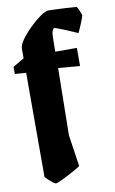

<svg xmlns="http://www.w3.org/2000/svg" viewBox="-92 -710 556 927"><g transform="rotate(-10 185.5 -246.5)"><path d="M105 168Q102 168 90 159Q78 150 67 139.5Q56 129 56 126V-383L1 -387V-422L56 -454V-503Q56 -519 74.5 -545Q93 -571 120 -597.5Q147 -624 173 -642.5Q199 -661 215 -661Q222 -661 247 -660Q272 -659 301.5 -657.5Q331 -656 351 -654Q356 -649 363.5 -631.5Q371 -614 371 -609Q371 -607 366.5 -594.5Q362 -582 355.5 -567Q349 -552 344 -540.5Q339 -529 338 -528Q331 -531 314.5 -538.5Q298 -546 279.5 -553.5Q261 -561 246 -566.5Q231 -572 226 -572Q222 -572 217.5 -560.5Q213 -549 213 -528L212 -459H318V-370L212 -379L207 -50L230 105Q213 116 185.5 131Q158 146 134.5 157Q111 168 105 168Z"/></g></svg>

Font: Grenze Gotisch Black
Style: Regular
Weight: 900
Designer: Renata Polastri
Foundry: Omnibus-Type
Version: Version 1.001